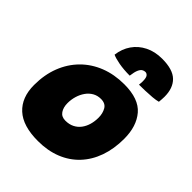

<svg xmlns="http://www.w3.org/2000/svg" viewBox="-217 -888 1019 1019"><g transform="rotate(45 292.5 -379.0)"><path d="M243.5 8.5Q130.5 8.5 74.8 -42.8Q19 -94 19 -187.5Q19 -265 43.5 -327.8Q68 -390.5 112.8 -435.5Q157.5 -480.5 219.2 -504.8Q281 -529 355.5 -529Q464.5 -529 512 -473.2Q559.5 -417.5 559.5 -324Q559.5 -248 537.8 -186.8Q516 -125.5 474.8 -81.8Q433.5 -38 375.2 -14.8Q317 8.5 243.5 8.5ZM270.5 -171Q299 -171 320.2 -181.8Q341.5 -192.5 355.8 -211.5Q370 -230.5 377 -255Q384 -279.5 384 -307Q384 -339 370.2 -362.8Q356.5 -386.5 323 -386.5Q297 -386.5 276.5 -374.8Q256 -363 241.8 -342.8Q227.5 -322.5 220 -297.2Q212.5 -272 212.5 -245Q212.5 -213 226.8 -192Q241 -171 270.5 -171ZM207.5 -603.5Q213.5 -652 239 -688.8Q264.5 -725.5 306 -746.2Q347.5 -767 401.5 -767Q482 -767 517.5 -732.2Q553 -697.5 553 -633Q553 -623.5 552.2 -613.5Q551.5 -603.5 550.5 -593Q535 -588.5 509 -586.2Q483 -584 456.2 -583.2Q429.5 -582.5 411.5 -582.5Q412.5 -590 413 -596.5Q413.5 -603 413.5 -608.5Q413.5 -635.5 406 -645Q398.5 -654.5 388 -654.5Q378.5 -654.5 369.8 -649.2Q361 -644 354 -628.5Q347 -613 343 -581.5Q297.5 -581.5 261.2 -588.2Q225 -595 207.5 -603.5Z"/></g></svg>

Font: Grandstander Thin Black
Style: Italic
Weight: 900
Italic angle: -15°
Version: Version 1.200